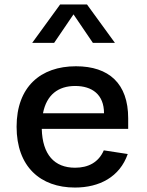

<svg xmlns="http://www.w3.org/2000/svg" viewBox="-20 -830 660 862"><path d="M54.5 -261C54.5 -81.5 161.5 12 316.5 12C426.5 12 517.5 -35.5 553.5 -138.5L446 -155C422.5 -101 376.5 -77 317 -77C224 -77 170.5 -136 167.5 -251.5H555.5V-299C555.5 -455 469 -532.5 321 -532.5C161.5 -532.5 54.5 -439.5 54.5 -261ZM124.5 -637.5H223L310 -765.5L397 -637.5H496L370.5 -810H250ZM173 -321.5C189 -404.5 241.5 -444 317.5 -444C393 -444 447 -406 447 -321.5Z"/></svg>

Font: Monaspace Neon Medium
Style: Regular
Weight: 500
Designer: Riley Cran & the Lettermatic Team
Foundry: Lettermatic
Version: Version 1.200 (Monaspace Neon)